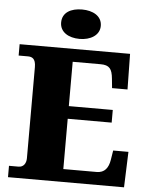

<svg xmlns="http://www.w3.org/2000/svg" viewBox="-61 -977 797 1027"><g transform="rotate(5 337.5 -464.0)"><path d="M338 -770C395 -770 445 -798 445 -849C445 -903 395 -928 338 -928C278 -928 232 -903 232 -849C232 -798 278 -770 338 -770ZM21 0H644L651 -191H569L561 -141C554 -97 534 -69 491 -69H312V-339H548V-407H312V-645H462C509 -645 524 -626 529 -573L534 -523H617L614 -714H21V-653H70C92 -653 113 -646 113 -599V-110C113 -82 99 -61 72 -61H21Z"/></g></svg>

Font: Noto Serif Gurmukhi Black
Style: Regular
Weight: 900
Designer: Vaibhav Singh and the Monotype Design Team
Foundry: Monotype Imaging Inc.
Version: Version 2.004